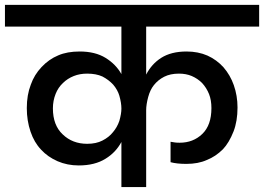

<svg xmlns="http://www.w3.org/2000/svg" viewBox="-44 -760 1073 780"><path d="M449.2 -183.1Q426.3 -140.6 384.8 -115.2Q341.3 -87.9 275.9 -87.9Q229.5 -87.9 189.9 -105Q149.9 -122.6 123 -151.9Q94.7 -181.6 80.1 -225.1Q64.9 -269.5 64.9 -320.8Q64.9 -374.5 81.1 -416Q95.2 -456.5 125 -487.8Q154.8 -519.5 192.9 -535.2Q229 -550.8 279.8 -550.8Q342.8 -550.8 384.8 -524.9Q426.8 -499 449.2 -459V-651.9H-23.9V-740.2H1008.8V-651.9H549.8V-457Q571.8 -500 610.8 -524.9Q651.4 -550.8 713.9 -550.8Q760.7 -550.8 798.8 -534.2Q836.4 -517.1 863.8 -486.8Q891.6 -454.6 905.8 -414.1Q920.9 -371.1 920.9 -323.2Q920.9 -267.6 904.8 -226.1Q886.7 -180.2 861.8 -153.8Q832 -124 795.9 -109.9Q761.2 -94.2 712.9 -94.2Q674.3 -94.2 648.9 -101.1V-184.1L667 -181.2Q673.8 -180.2 686 -180.2Q740.7 -180.2 777.8 -215.8Q814.9 -251.5 814.9 -320.8Q814.9 -353.5 805.2 -377.9Q794.9 -403.3 776.9 -422.9Q758.8 -440.9 734.9 -451.2Q711.9 -460.9 683.1 -460.9Q647.9 -460.9 623 -448.2Q598.1 -435.5 581.1 -414.1Q565.9 -395 558.1 -366.2Q549.8 -335.4 549.8 -312V0H449.2ZM170.9 -319.8Q170.9 -251 210.9 -213.9Q250.5 -175.8 310.1 -175.8Q346.7 -175.8 372.1 -189Q398.9 -202.6 415 -223.1Q432.1 -243.2 440.9 -269Q449.2 -298.3 449.2 -318.8Q449.2 -341.8 440.9 -371.1Q434.1 -394.5 416 -416Q397.5 -436 372.1 -449.2Q346.7 -460.9 310.1 -460.9Q280.3 -460.9 255.9 -451.2Q230 -440.9 211.9 -422.9Q192.4 -404.8 182.1 -378.9Q170.9 -350.6 170.9 -319.8Z"/></svg>

Font: PoppinsZ Medium
Style: Regular
Weight: 500
Designer: Ninad Kale (Devanagari), Jonny Pinhorn (Latin)
Foundry: Indian Type Foundry
Version: Version 3.002;FEAKit 1.0